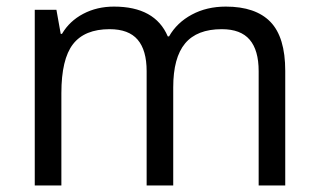

<svg xmlns="http://www.w3.org/2000/svg" viewBox="-20 -565 970 585"><path d="M768.1 0V-348.1Q768.1 -412.1 740.7 -444.1Q713.4 -476.1 655.8 -476.1Q580.1 -476.1 543.9 -432.6Q507.8 -389.2 507.8 -298.8V0H426.8V-348.1Q426.8 -412.1 399.4 -444.1Q372.1 -476.1 314 -476.1Q237.8 -476.1 202.4 -430.4Q167 -384.8 167 -280.8V0H85.9V-535.2H151.9L165 -461.9H168.9Q191.9 -501 233.6 -522.9Q275.4 -544.9 327.1 -544.9Q452.6 -544.9 491.2 -454.1H495.1Q519 -496.1 564.5 -520.5Q609.9 -544.9 668 -544.9Q758.8 -544.9 804 -498.3Q849.1 -451.7 849.1 -349.1V0Z"/></svg>

Font: f08482100
Style: Regular
Weight: 400
Foundry: Ascender Corporation
Version: Version 1.10